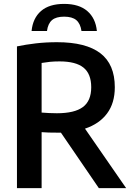

<svg xmlns="http://www.w3.org/2000/svg" viewBox="-20 -965 679 985"><path d="M67 0V-727Q112.5 -736.5 163.8 -742.5Q215 -748.5 272.5 -748.5Q421 -748.5 495 -691.8Q569 -635 569 -517.5Q569 -436 529.2 -382.8Q489.5 -329.5 416 -305L627 0H487L292.5 -284.5Q282 -284.5 271.5 -284.5Q247.5 -284.5 229.5 -285Q211.5 -285.5 193.5 -287V0ZM272 -384Q362.5 -384 405.2 -415.8Q448 -447.5 448 -517.5Q448 -586 408.5 -618Q369 -650 285.5 -650Q258 -650 236.2 -647.8Q214.5 -645.5 193.5 -642V-387.5Q214.5 -386 232 -385Q249.5 -384 272 -384ZM142 -806Q148.5 -872 190.5 -908.5Q232.5 -945 309 -945Q385.5 -945 428 -908.2Q470.5 -871.5 477 -806H398Q392.5 -844 371.5 -861.8Q350.5 -879.5 309 -879.5Q267.5 -879.5 246.8 -861.8Q226 -844 221 -806Z"/></svg>

Font: Encode Sans SemiCondensed SemiCondensed SemiBold
Style: Regular
Weight: 600
Width: 4
Designer: Multiple Designers
Foundry: Impallari Type
Version: Version 3.000; ttfautohint (v1.8.3) -l 8 -r 50 -G 200 -x 14 